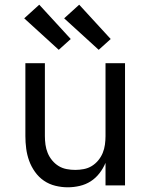

<svg xmlns="http://www.w3.org/2000/svg" viewBox="-20 -789 640 817"><path d="M268 8Q242 8 215.5 1.5Q189 -5 167 -20Q145 -35 129 -57.5Q113 -80 104 -105Q95 -130 91.5 -156.5Q88 -183 88 -210V-520H171V-210Q171 -192 173.5 -173.5Q176 -155 183 -138Q190 -121 202 -106.5Q214 -92 229.5 -82.5Q245 -73 263.5 -69.5Q282 -66 300 -66Q318 -66 336.5 -69.5Q355 -73 370.5 -82.5Q386 -92 398 -106.5Q410 -121 417 -138Q424 -155 426.5 -173.5Q429 -192 429 -210V-520H512V0H429V-96Q419 -72 403 -51.5Q387 -31 366 -17.5Q345 -4 319.5 2Q294 8 268 8ZM400 -577 253 -711 317 -769 451 -623ZM230 -577 83 -711 147 -769 281 -623Z"/></svg>

Font: Bmono
Style: Regular
Weight: 400
Monospace: yes
Designer: Belleve Invis
Foundry: Belleve Invis
Version: Version 11.2.2; ttfautohint (v1.8.2)